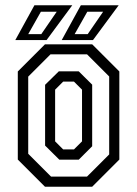

<svg xmlns="http://www.w3.org/2000/svg" viewBox="-20 -708 520 728"><path d="M150.5 0 47.5 -103V-437L150.5 -540H329.5L432.5 -437V-103L329.5 0ZM173.5 -38.5H310L394 -122.5V-418L310 -502H171.5L87 -417.5V-125ZM205 -102.5 151 -156V-386.5L203 -437.5H278.5L329.5 -387V-153.5L278.5 -102.5ZM219.5 -141.5H260.5L291 -172V-368L260.5 -398.5H219.5L189 -368V-172ZM214 -556 286.5 -688H430L332.5 -556ZM38 -556 110.5 -688H254L156.5 -556ZM87 -578.5H136.5L195 -663.5H135ZM263 -578.5H312.5L371 -663.5H311Z"/></svg>

Font: Tourney Condensed
Style: Regular
Weight: 400
Width: 3
Designer: Tyler Finck
Foundry: Etcetera Type Co
Version: Version 1.010; ttfautohint (v1.8.3)